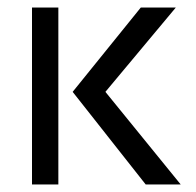

<svg xmlns="http://www.w3.org/2000/svg" viewBox="-20 -490 520 510"><path d="M135 -470V0H65V-470ZM354 -470H447L260 -246L460 0H367L173 -246Z"/></svg>

Font: Kreadon
Style: Regular
Weight: 400
Designer: kohakuno
Foundry: StudioGnu
Version: Version 1.000;Glyphs 3.1.2 (3151)